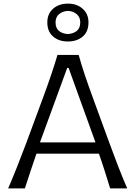

<svg xmlns="http://www.w3.org/2000/svg" viewBox="-20 -1050 755 1070"><path d="M25.4 0Q51.3 -59.6 77.4 -126Q103.5 -192.4 126 -252L220.2 -506.8Q245.6 -575.7 264.6 -631.6Q283.7 -687.5 300.3 -743.7H418.5Q434.6 -686 453.1 -630.9Q471.7 -575.7 497.1 -506.3L590.3 -251.5Q612.8 -189.9 637.9 -124.8Q663.1 -59.6 689 0H593.8Q579.6 -46.9 563.7 -96.7Q547.9 -146.5 531.2 -193.8H183.1Q166.5 -145.5 150.1 -96.2Q133.8 -46.9 118.7 0ZM512.2 -256.3 362.3 -671.4H354.5L202.6 -256.3ZM357.9 -818.8Q307.6 -818.8 275.6 -846.7Q243.7 -874.5 243.7 -925.3Q243.7 -973.1 275.9 -1001.5Q308.1 -1029.8 358.9 -1029.8Q408.7 -1029.8 440.9 -1001Q473.1 -972.2 473.1 -925.3Q473.1 -873.5 440.9 -846.2Q408.7 -818.8 357.9 -818.8ZM357.9 -860.4Q387.7 -861.8 407.5 -877.4Q427.2 -893.1 427.2 -925.3Q427.2 -954.6 407.5 -971.2Q387.7 -987.8 358.9 -989.3Q329.1 -987.8 309.3 -971.4Q289.6 -955.1 289.6 -925.3Q289.6 -893.1 309.1 -877.4Q328.6 -861.8 357.9 -860.4Z"/></svg>

Font: Pinar-DS3-FD Regular
Style: Regular
Weight: 400
Designer: Amin Abedi
Version: Version 3.000